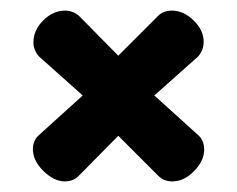

<svg xmlns="http://www.w3.org/2000/svg" viewBox="-20 -455 447 362"><path d="M365 -173Q365 -152 346 -132.5Q327 -113 305 -113Q289 -113 279 -123L203 -199L128 -123Q118 -113 102 -113Q82 -113 62 -132.5Q42 -152 42 -174Q42 -189 52 -199L136 -275L53 -349Q43 -361 43 -375Q43 -398 61.5 -416.5Q80 -435 103 -435Q117 -435 129 -425L203 -350L278 -425Q288 -435 304 -435Q326 -435 345 -416.5Q364 -398 364 -376Q364 -361 354 -349L271 -275L355 -199Q365 -189 365 -173Z"/></svg>

Font: Dosis
Style: Bold
Weight: 700
Designer: Edgar Tolentino, Pablo Impallari, Igino Marini
Foundry: Edgar Tolentino, Pablo Impallari, Igino Marini
Version: Version 1.007